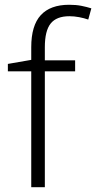

<svg xmlns="http://www.w3.org/2000/svg" viewBox="-20 -785 403 805"><path d="M111 0V-486H13V-517L111 -534V-587Q111 -678 151 -721.5Q191 -765 270 -765Q299 -765 321.5 -760.5Q344 -756 363 -750L350 -703Q333 -709 312 -713Q291 -717 271 -717Q217 -717 192.5 -686.5Q168 -656 168 -587V-532H295V-486H168V0Z"/></svg>

Font: Noto Sans Symbols Light
Style: Regular
Weight: 300
Version: Version 2.002